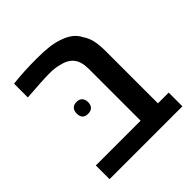

<svg xmlns="http://www.w3.org/2000/svg" viewBox="-174 -770 899 899"><g transform="rotate(-45 275.0 -320.5)"><path d="M44.9 -90.8H341.3V-433.6Q341.3 -482.4 320.3 -508.1Q299.3 -533.7 256.3 -542.5Q231.9 -549.3 195.3 -549.3Q152.8 -549.3 44.9 -541V-632.3Q115.2 -640.6 202.6 -640.6Q250.5 -640.6 284.2 -636.5Q317.9 -632.3 346.2 -622.1Q376 -611.8 396 -596.2Q416 -580.6 427.7 -557.1Q443.4 -534.7 449.7 -506.3Q456.1 -478 456.1 -437.5V-90.8H527.3V0H44.9ZM153.3 -325.7Q153.3 -344.7 163.1 -355Q172.9 -365.2 190.9 -365.2Q209.5 -365.2 219.2 -355Q229 -344.7 229 -325.7Q229 -307.1 219 -297.1Q209 -287.1 190.4 -287.1Q153.3 -287.1 153.3 -325.7Z"/></g></svg>

Font: Viking Open Sans Light
Style: Bold
Weight: 600
Foundry: Ascender Corporation
Version: Version 2.001